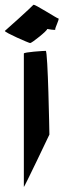

<svg xmlns="http://www.w3.org/2000/svg" viewBox="-49 -776 274 789"><path d="M-29 -649C-31 -643 70 -599 75 -599C82 -599 147 -651 145 -657C145 -657 182 -650 178 -655C176 -660 197 -700 191 -700C185 -700 91 -762 88 -756C85 -751 -28 -649 -29 -649ZM49 -8C49 -2 154 -223 154 -223C154 -229 148 -567 139 -567C131 -567 49 -562 49 -556Z"/></svg>

Font: Ampere
Style: SC
Weight: 400
Version: Version 1